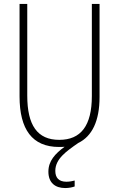

<svg xmlns="http://www.w3.org/2000/svg" viewBox="-20 -734 603 972"><path d="M279 10C289 10 298 10 307 9C259 44 225 81 225 135C225 191 259 218 310 218C330 218 347 214 358 210V180C348 183 331 186 316 186C278 186 260 166 260 131C260 70 317 31 376 -10C446 -44 484 -121 484 -243V-714H445V-248C445 -97 389 -26 280 -26C169 -26 118 -100 118 -250V-714H79V-246C79 -79 143 10 279 10Z"/></svg>

Font: Noto Sans Mono SemiCondensed ExtraLight
Style: Regular
Weight: 200
Width: 4
Designer: Monotype Design Team
Foundry: Monotype Imaging Inc.
Version: Version 2.014